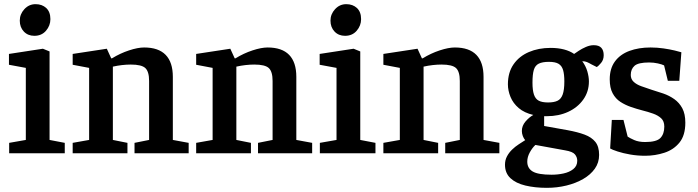

<svg xmlns="http://www.w3.org/2000/svg" viewBox="-20 -736 3350 922"><path d="M24 0V-50L104 -64V-410L23 -425V-477L186 -502L218 -489V-64L291 -50V0ZM145 -564Q114 -564 94.5 -584.5Q75 -605 75 -637Q75 -668 97 -692Q119 -716 151 -716Q182 -716 202 -697.5Q222 -679 222 -644Q222 -613 201 -588.5Q180 -564 145 -564Z M329 0V-50L408 -64V-410L329 -425V-477L493 -502L514 -456H518Q557 -480 599.5 -494Q642 -508 672 -508Q741 -508 775.5 -472.5Q810 -437 810 -367V-64L886 -50V0H626V-50L696 -64V-347Q696 -392 678 -409Q660 -426 608 -426Q588 -426 566 -423.5Q544 -421 522 -416V-64L592 -50V0Z M922 0V-50L1001 -64V-410L922 -425V-477L1086 -502L1107 -456H1111Q1150 -480 1192.5 -494Q1235 -508 1265 -508Q1334 -508 1368.5 -472.5Q1403 -437 1403 -367V-64L1479 -50V0H1219V-50L1289 -64V-347Q1289 -392 1271 -409Q1253 -426 1201 -426Q1181 -426 1159 -423.5Q1137 -421 1115 -416V-64L1185 -50V0Z M1516 0V-50L1596 -64V-410L1515 -425V-477L1678 -502L1710 -489V-64L1783 -50V0ZM1637 -564Q1606 -564 1586.5 -584.5Q1567 -605 1567 -637Q1567 -668 1589 -692Q1611 -716 1643 -716Q1674 -716 1694 -697.5Q1714 -679 1714 -644Q1714 -613 1693 -588.5Q1672 -564 1637 -564Z M1821 0V-50L1900 -64V-410L1821 -425V-477L1985 -502L2006 -456H2010Q2049 -480 2091.5 -494Q2134 -508 2164 -508Q2233 -508 2267.5 -472.5Q2302 -437 2302 -367V-64L2378 -50V0H2118V-50L2188 -64V-347Q2188 -392 2170 -409Q2152 -426 2100 -426Q2080 -426 2058 -423.5Q2036 -421 2014 -416V-64L2084 -50V0Z M2606 166Q2549 166 2503 155Q2457 144 2431 119.5Q2405 95 2405 55Q2405 33 2414.5 15Q2424 -3 2439 -17.5Q2454 -32 2471 -43Q2488 -54 2502 -63Q2495 -71 2490.5 -83Q2486 -95 2486 -107Q2486 -132 2503.5 -152.5Q2521 -173 2541 -184Q2498 -194 2471 -217Q2444 -240 2431.5 -270.5Q2419 -301 2419 -331Q2419 -388 2446 -427Q2473 -466 2519.5 -486Q2566 -506 2624 -506Q2660 -506 2688.5 -498.5Q2717 -491 2737 -477Q2744 -482 2759 -492Q2774 -502 2793.5 -510.5Q2813 -519 2831 -519Q2856 -519 2867.5 -506.5Q2879 -494 2879 -471Q2879 -449 2866.5 -434Q2854 -419 2846 -414L2820 -427Q2808 -434 2798.5 -438Q2789 -442 2776 -442Q2793 -419 2800.5 -393Q2808 -367 2808 -345Q2808 -296 2781 -258Q2754 -220 2708.5 -199Q2663 -178 2606 -178H2593V-131L2705 -111Q2754 -102 2787.5 -89.5Q2821 -77 2839 -54.5Q2857 -32 2857 8Q2857 45 2836.5 74Q2816 103 2780.5 123.5Q2745 144 2700 155Q2655 166 2606 166ZM2629 103Q2658 103 2686 97Q2714 91 2733 76Q2752 61 2752 36Q2752 19 2741 5.5Q2730 -8 2694 -14L2551 -40Q2536 -26 2524 -4Q2512 18 2512 40Q2512 72 2538 87.5Q2564 103 2629 103ZM2612 -244Q2640 -244 2657 -252Q2674 -260 2682 -282Q2690 -304 2690 -345Q2690 -379 2684 -399.5Q2678 -420 2662.5 -429.5Q2647 -439 2616 -439Q2585 -439 2567.5 -430.5Q2550 -422 2543.5 -400.5Q2537 -379 2537 -339Q2537 -303 2544 -282Q2551 -261 2567 -252.5Q2583 -244 2612 -244Z M3078 12Q3041 12 3006.5 6Q2972 0 2946 -8.5Q2920 -17 2910 -23L2918 -160H2974L2994 -80Q3004 -73 3025.5 -63.5Q3047 -54 3078 -54Q3133 -54 3151.5 -73.5Q3170 -93 3170 -128Q3170 -154 3155 -168Q3140 -182 3116 -190.5Q3092 -199 3064 -206Q3037 -213 3009.5 -222.5Q2982 -232 2959 -247Q2936 -262 2922 -288Q2908 -314 2908 -355Q2908 -407 2933 -441Q2958 -475 3002.5 -491.5Q3047 -508 3104 -508Q3136 -508 3166.5 -503.5Q3197 -499 3220 -493.5Q3243 -488 3252 -485L3242 -348H3187L3169 -422Q3159 -427 3139 -431.5Q3119 -436 3097 -436Q3045 -436 3027 -420Q3009 -404 3009 -376Q3009 -356 3023 -343Q3037 -330 3059.5 -322Q3082 -314 3109 -305Q3136 -297 3165 -287Q3194 -277 3218 -260Q3242 -243 3256.5 -216Q3271 -189 3271 -147Q3271 -86 3243 -51.5Q3215 -17 3170.5 -2.5Q3126 12 3078 12Z"/></svg>

Font: Faustina Light SemiBold
Style: Regular
Weight: 600
Version: Version 1.200